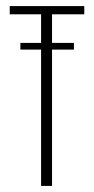

<svg xmlns="http://www.w3.org/2000/svg" viewBox="-20 -611 309 631"><path d="M115 0V-564H12V-591H257V-564H151V0ZM47 -448V-470H223V-448Z"/></svg>

Font: Alumni Sans Thin ExtraLight
Style: Regular
Weight: 250
Version: Version 1.018